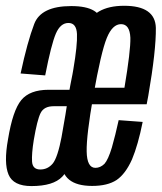

<svg xmlns="http://www.w3.org/2000/svg" viewBox="-32 -624 546 648"><path d="M243.5 -80.5 298 -388Q314 -478 312 -540.8Q310 -603.5 208.5 -603.5Q106.5 -603.5 83.5 -543.2Q60.5 -483 37.5 -376L120.5 -369.5Q141 -474.5 156.5 -510.5Q172 -546.5 199 -546.5Q226 -546.5 227.8 -509.2Q229.5 -472 215.5 -390L165 -100L177 -89.5ZM74 4Q148 4 178.2 -27.8Q208.5 -59.5 222.5 -136.5L176.5 -165Q162.5 -91.5 145.8 -71.8Q129 -52 104 -52Q78 -52 76.2 -78.5Q74.5 -105 82 -151.5Q93.5 -219.5 105 -242.5Q116.5 -265.5 149 -265.5Q170.5 -265.5 199 -265.5L209 -321Q166.5 -321 132 -321Q68.5 -321 39.8 -286.2Q11 -251.5 -5 -153.5Q-19.5 -73.5 -3.2 -34.8Q13 4 74 4ZM279 3.5 290 -57.5Q261.5 -57.5 260.5 -113Q259.5 -167 283 -301Q309 -448.5 328.5 -496Q347.5 -542.5 376.5 -542.5Q406 -542.5 408 -496.5Q409 -452.5 388 -328H279L269 -272H463Q466 -286.5 468.5 -301Q495 -454.5 494 -530Q492 -604.5 387 -604.5Q283.5 -604.5 254.5 -528Q225.5 -452.5 199 -301.5Q176 -167 175.5 -81Q175.5 3.5 279 3.5ZM290 -57.5 279 3.5Q331 3.5 361.5 -16.5Q391.5 -37 413.5 -86Q434 -135 449.5 -212.5L368.5 -218.5Q357.5 -168 345.5 -126Q333 -85 320.5 -71Q306.5 -57.5 290 -57.5Z"/></svg>

Font: Anybody ExtraCondensed
Style: Italic
Weight: 400
Width: 2
Italic angle: -10°
Version: Version 1.113;gftools[0.9.25]